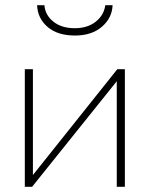

<svg xmlns="http://www.w3.org/2000/svg" viewBox="-20 -715 573 735"><path d="M75 -450H106V-45L429 -450H458V0H427V-404L103 0H75ZM122 -695H150Q153 -657 184.5 -632Q216 -607 266 -607Q315 -607 346.5 -632Q378 -657 383 -695H411Q409 -646 370 -612.5Q331 -579 267 -579Q200 -579 162 -612Q124 -645 122 -695Z"/></svg>

Font: Poiret One
Style: Regular
Weight: 400
Designer: Denis Masharov (denis.masharov@gmail.com), Cyreal (Charset Expansion)
Foundry: Denis Masharov
Version: Version 1.101